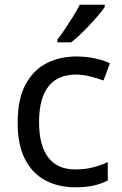

<svg xmlns="http://www.w3.org/2000/svg" viewBox="-20 -786 520 816"><path d="M300 10Q229 10 173.5 -19Q118 -48 86.5 -109Q55 -170 55 -265Q55 -364 88 -426Q121 -488 177.5 -517Q234 -546 306 -546Q347 -546 385 -537.5Q423 -529 447 -517L420 -444Q396 -453 364 -461Q332 -469 304 -469Q146 -469 146 -266Q146 -169 184.5 -117.5Q223 -66 299 -66Q343 -66 376.5 -75Q410 -84 438 -97V-19Q411 -5 378.5 2.5Q346 10 300 10ZM425 -756Q413 -738 388 -709.5Q363 -681 334.5 -652.5Q306 -624 282 -606H224V-618Q239 -637 256.5 -663Q274 -689 291 -716.5Q308 -744 319 -766H425Z"/></svg>

Font: TSCustom
Style: Regular
Weight: 400
Designer: Monotype Design Team
Foundry: Monotype Imaging Inc.
Version: Version 2.004; ttfautohint (v1.8.3) -l 8 -r 50 -G 200 -x 14 